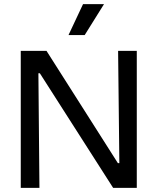

<svg xmlns="http://www.w3.org/2000/svg" viewBox="-20 -905 759 925"><path d="M80 0V-660H204L548 -119H555L549 -660H639V0H525L172 -552H165L170 0ZM388 -736H310L380 -885H481Z"/></svg>

Font: Bricolage Grotesque 28pt
Style: Regular
Weight: 400
Version: Version 1.001;gftools[0.9.33.dev8+g029e19f]